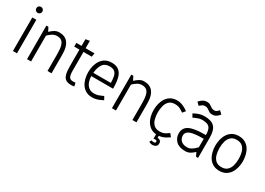

<svg xmlns="http://www.w3.org/2000/svg" viewBox="-8 -1506 3415 2477"><g transform="rotate(30 1699.0 -267.5)"><path d="M105 -585Q86 -585 73 -598Q60 -611 60 -630Q60 -649 73 -662Q86 -675 105 -675Q124 -675 137 -662Q150 -649 150 -630Q150 -611 137 -598Q124 -585 105 -585ZM75 0V-500H135V0Z M650 0H590V-250Q590 -329 577.5 -373Q565 -417 539.5 -435Q514 -453 475 -453Q433 -453 399.5 -430Q366 -407 345 -385V0H285V-500H315L345 -441Q370 -467 403 -487.5Q436 -508 474 -508H475Q559 -508 603 -454.5Q647 -401 649 -302L650 -250Z M979 -50 989 0Q975 3 965 4Q955 5 942 5Q892 5 863 -14Q834 -33 821.5 -78Q809 -123 809 -200V-445H731V-500H809V-600L869 -610V-500H1002L992 -445H869V-167Q869 -99 885 -73Q901 -47 942 -47Q951 -47 959.5 -48Q968 -49 979 -50Z M1257 8Q1202 8 1163 -14Q1124 -36 1099.5 -73Q1075 -110 1063.5 -156Q1052 -202 1052 -250Q1052 -298 1063.5 -344Q1075 -390 1099.5 -427Q1124 -464 1163 -486Q1202 -508 1257 -508Q1316 -508 1351.5 -485.5Q1387 -463 1405.5 -424Q1424 -385 1430.5 -334Q1437 -283 1437 -225H1112Q1112 -185 1125.5 -144Q1139 -103 1170.5 -75.5Q1202 -48 1257 -48Q1288 -48 1317.5 -58Q1347 -68 1366 -77.5Q1385 -87 1385 -87L1412 -39Q1412 -39 1390 -27.5Q1368 -16 1333 -4Q1298 8 1257 8ZM1257 -453Q1185 -453 1152.5 -403Q1120 -353 1114 -275H1375Q1374 -327 1366.5 -367Q1359 -407 1334 -430Q1309 -453 1257 -453Z M1915 0H1855V-250Q1855 -329 1842.5 -373Q1830 -417 1804.5 -435Q1779 -453 1740 -453Q1698 -453 1664.5 -430Q1631 -407 1610 -385V0H1550V-500H1580L1610 -441Q1635 -467 1668 -487.5Q1701 -508 1739 -508H1740Q1824 -508 1868 -454.5Q1912 -401 1914 -302L1915 -250Z M2231 8Q2177 8 2138 -14Q2099 -36 2074.5 -73Q2050 -110 2038.5 -156Q2027 -202 2027 -250Q2027 -298 2038.5 -344Q2050 -390 2074.5 -427Q2099 -464 2138 -486Q2177 -508 2231 -508H2232Q2269 -508 2300.5 -496.5Q2332 -485 2357 -470Q2382 -455 2397 -444L2362 -402Q2342 -417 2310 -435Q2278 -453 2231 -453Q2176 -453 2145 -424Q2114 -395 2101.5 -348.5Q2089 -302 2089 -250Q2089 -198 2101.5 -151.5Q2114 -105 2145 -76Q2176 -47 2232 -47Q2279 -47 2311 -65.5Q2343 -84 2362 -99L2397 -55Q2381 -44 2356.5 -29Q2332 -14 2300.5 -3Q2269 8 2232 8H2231ZM2234 70Q2218 70 2211 74V0H2251V36Q2270 36 2288.5 48Q2307 60 2307 90Q2307 120 2286.5 135Q2266 150 2234 150Q2221 150 2206.5 144.5Q2192 139 2184 135L2200 104Q2204 107 2215.5 109Q2227 111 2234 111Q2262 111 2262 90Q2262 70 2234 70Z M2518 -153Q2518 -107 2549 -77Q2580 -47 2643 -47Q2669 -47 2693.5 -59.5Q2718 -72 2738 -90Q2758 -108 2773 -124V-250Q2635 -250 2576.5 -228Q2518 -206 2518 -153ZM2643 8Q2551 8 2504.5 -38Q2458 -84 2458 -153Q2458 -233 2527.5 -269Q2597 -305 2748 -305H2773Q2773 -388 2743.5 -420Q2714 -452 2638 -452Q2607 -452 2577.5 -442Q2548 -432 2529 -422.5Q2510 -413 2510 -413L2483 -461Q2483 -461 2505 -473Q2527 -485 2562.5 -496.5Q2598 -508 2638 -508Q2742 -508 2787.5 -460Q2833 -412 2833 -302V0H2803L2775 -56Q2751 -31 2718 -11.5Q2685 8 2643 8ZM2463 -625Q2463 -625 2477 -640Q2491 -655 2516 -670Q2541 -685 2575 -685Q2601 -685 2615.5 -677.5Q2630 -670 2642 -660Q2654 -650 2669 -642.5Q2684 -635 2709 -635Q2726 -635 2740 -645Q2754 -655 2762 -665Q2770 -675 2770 -675L2813 -635Q2813 -635 2801 -620Q2789 -605 2766 -590Q2743 -575 2709 -575Q2684 -575 2669 -582.5Q2654 -590 2642 -600Q2630 -610 2615.5 -617.5Q2601 -625 2575 -625Q2558 -625 2541.5 -615Q2525 -605 2514 -595Q2503 -585 2503 -585Z M2946 -250Q2946 -298 2957.5 -344Q2969 -390 2993.5 -427Q3018 -464 3057 -486Q3096 -508 3151 -508Q3206 -508 3245 -486Q3284 -464 3308.5 -427Q3333 -390 3344.5 -344Q3356 -298 3356 -250Q3356 -202 3344.5 -156Q3333 -110 3308.5 -73Q3284 -36 3245 -14Q3206 8 3151 8Q3096 8 3057 -14Q3018 -36 2993.5 -73Q2969 -110 2957.5 -156Q2946 -202 2946 -250ZM3008 -250Q3008 -198 3020.5 -151.5Q3033 -105 3064.5 -76Q3096 -47 3151 -47Q3207 -47 3238 -76Q3269 -105 3281.5 -151.5Q3294 -198 3294 -250Q3294 -302 3281.5 -348Q3269 -394 3238 -423Q3207 -452 3151 -452Q3096 -452 3064.5 -423Q3033 -394 3020.5 -348Q3008 -302 3008 -250Z"/></g></svg>

Font: Epunda Sans Light
Style: Regular
Weight: 300
Designer: Simon Atzbach
Foundry: typofactur
Version: Version 2.204; ttfautohint (v1.8.4.7-5d5b)